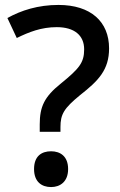

<svg xmlns="http://www.w3.org/2000/svg" viewBox="-20 -744 487 778"><path d="M141 -240V-210H225V-229C225 -281 239 -305 305 -359C379 -417 422 -461 422 -548C422 -656 348 -724 217 -724C134 -724 66 -702 10 -671L48 -590C97 -614 147 -634 210 -634C281 -634 321 -601 321 -544C321 -490 301 -466 226 -405C160 -352 141 -312 141 -240ZM118 -59C118 -8 148 14 187 14C224 14 256 -8 256 -59C256 -111 224 -131 187 -131C148 -131 118 -111 118 -59Z"/></svg>

Font: Noto Sans Cherokee Medium
Style: Regular
Weight: 500
Designer: Monotype Design Team
Foundry: Monotype Imaging Inc.
Version: Version 2.001